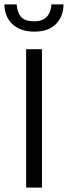

<svg xmlns="http://www.w3.org/2000/svg" viewBox="-39 -854 309 874"><path d="M152 -630V0H80V-630ZM37 -834Q39 -799 56 -778Q73 -757 117 -757Q154 -757 173.5 -777Q193 -797 195 -834H250Q250 -780 216 -745Q182 -710 117 -710Q81 -710 55.5 -720.5Q30 -731 13.5 -748Q-3 -765 -11 -787.5Q-19 -810 -19 -834Z"/></svg>

Font: Mukta Malar Light
Style: Regular
Weight: 300
Designer: Aadarsh Rajan, Girish Dalvi, Yashodeep Gholap
Foundry: Ek Type
Version: Version 2.538;PS 1.000;hotconv 16.6.51;makeotf.lib2.5.65220;